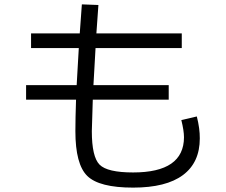

<svg xmlns="http://www.w3.org/2000/svg" viewBox="-20 -814 1040 884"><path d="M123 -592.8V-660.2H347.2Q348.1 -674.3 351.6 -720.7Q355 -767.1 356.9 -793.9L433.1 -791Q429.2 -733.9 423.8 -660.2H816.9V-592.8H419.9Q418 -554.7 414.1 -490.2Q410.2 -425.8 410.2 -421.9H756.8V-355H407.2Q403.3 -236.8 402.8 -210Q402.8 -91.8 438.5 -55.9Q474.1 -20 592.8 -20Q826.7 -20 827.1 -182.1Q827.1 -211.9 814.9 -261.2L886.2 -277.8Q900.4 -221.7 899.9 -176.8Q899.9 -65.9 822.5 -8.1Q745.1 49.8 592.8 49.8Q437 49.8 382.1 -3.7Q327.1 -57.1 327.1 -210Q327.1 -268.1 330.1 -355H100.1V-421.9H333Q333 -425.8 336.9 -490.5Q340.8 -555.2 342.8 -592.8Z"/></svg>

Font: WebKoruri
Style: Regular
Weight: 400
Foundry: lindwurm / mohemohe
Version: Version 1.00